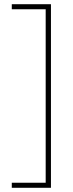

<svg xmlns="http://www.w3.org/2000/svg" viewBox="-20 -734 346 912"><path d="M36 134V158H222V-714H36V-690H197V134Z"/></svg>

Font: Noto Sans Myanmar ExtraCondensed Thin
Style: Regular
Weight: 100
Width: 2
Designer: Monotype Design Team
Foundry: Monotype Imaging Inc.
Version: Version 2.107